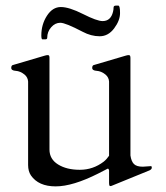

<svg xmlns="http://www.w3.org/2000/svg" viewBox="-20 -649 589 683"><path d="M345 -574Q374 -574 382 -607Q384 -615 384 -622Q384 -629 392 -629H401Q407 -629 407 -602.5Q407 -576 386 -548Q365 -520 334.5 -520Q304 -520 274 -536Q213 -568 194.5 -568Q176 -568 162 -552Q148 -536 148 -515Q148 -509 141 -509H131Q127 -509 127 -523Q127 -562 147 -593Q167 -624 196.5 -624Q226 -624 275.5 -599Q325 -574 345 -574ZM368 -43Q366 -51 362 -48.5Q358 -46 330 -32Q239 14 178 14Q117 14 90 -25Q80 -40 80 -62V-359Q79 -374 67 -384Q52 -396 36 -397Q20 -398 20 -407.5Q20 -417 27 -418L139 -451Q145 -453 150.5 -453Q156 -453 156 -444V-117Q156 -83 186.5 -64Q217 -45 264 -45Q311 -45 349 -74Q360 -83 368 -95V-359Q367 -374 355 -384Q340 -396 324 -397Q308 -398 308 -407.5Q308 -417 315 -418L427 -451Q433 -453 438.5 -453Q444 -453 444 -443V-96Q447 -75 456.5 -65.5Q466 -56 488 -56L517 -58Q520 -58 520 -52.5Q520 -47 512 -43L382 10Q376 13 372 13Q368 13 368 1Z"/></svg>

Font: Cardo
Style: Regular
Weight: 400
Designer: David J. Perry
Foundry: David J. Perry
Version: Version 1.0451